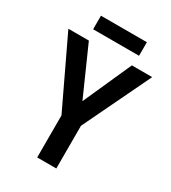

<svg xmlns="http://www.w3.org/2000/svg" viewBox="-208 -974 960 1079"><g transform="rotate(30 272.0 -434.5)"><path d="M272 -401 412 -714H544L334 -277V0H210V-273L0 -714H133ZM420 -869V-781H122V-869Z"/></g></svg>

Font: Noto Sans SemiCondensed SemiBold
Style: Regular
Weight: 600
Width: 4
Designer: Monotype Design Team
Foundry: Monotype Imaging Inc.
Version: Version 2.013; ttfautohint (v1.8.4.7-5d5b)